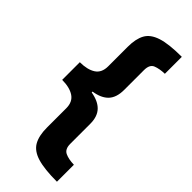

<svg xmlns="http://www.w3.org/2000/svg" viewBox="-283 -758 961 961"><g transform="rotate(45 197.5 -278.0)"><path d="M363 164Q274 164 224.5 149Q175 134 155.5 99.5Q136 65 136 8V-129Q136 -174 105 -194.5Q74 -215 21 -215V-340Q74 -340 105 -360Q136 -380 136 -426V-565Q136 -620 154.5 -654Q173 -688 222 -704Q271 -720 363 -720V-600Q326 -599 301 -589Q276 -579 276 -539V-399Q276 -345 249.5 -317Q223 -289 170 -281V-275Q223 -266 249.5 -238Q276 -210 276 -159V-17Q276 20 300 31.5Q324 43 363 44Z"/></g></svg>

Font: Noto Sans SemiCondensed ExtraBold
Style: Regular
Weight: 800
Width: 4
Designer: Monotype Design Team
Foundry: Monotype Imaging Inc.
Version: Version 2.013; ttfautohint (v1.8.4.7-5d5b)